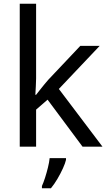

<svg xmlns="http://www.w3.org/2000/svg" viewBox="-20 -780 574 1021"><path d="M172 -363Q172 -347 170.5 -321Q169 -295 168 -276H172Q178 -284 190 -299Q202 -314 214.5 -329.5Q227 -345 236 -355L407 -536H510L293 -307L525 0H419L233 -250L172 -197V0H85V-760H172ZM331 70Q327 88 314.5 115.5Q302 143 285.5 171Q269 199 251 221H203V209Q211 192 219.5 165.5Q228 139 235 110.5Q242 82 244 61H331Z"/></svg>

Font: Noto Sans Sharada
Style: Regular
Weight: 400
Designer: Monotype Design Team
Foundry: Monotype Imaging Inc.
Version: Version 2.006; ttfautohint (v1.8.4.7-5d5b)